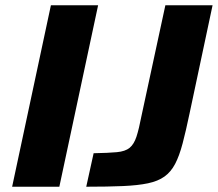

<svg xmlns="http://www.w3.org/2000/svg" viewBox="-20 -708 826 728"><path d="M26 0 173 -688H352L205 0ZM307 0 335 -127Q391 -128 423 -131Q455 -134 471.5 -147.5Q488 -161 497.5 -190Q507 -219 517 -271L607 -688H786L699 -279Q685 -212 672.5 -164.5Q660 -117 644 -86.5Q628 -56 603.5 -38.5Q579 -21 541 -13Q503 -5 446 -2.5Q389 0 307 0Z"/></svg>

Font: Saira SemiExpanded
Style: Bold Italic
Weight: 700
Width: 6
Italic angle: -12°
Designer: Hector Gatti with collaboration of the Omnibus-Type team
Foundry: Omnibus-Type
Version: Version 1.101